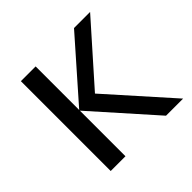

<svg xmlns="http://www.w3.org/2000/svg" viewBox="-140 -673 810 810"><g transform="rotate(-45 264.5 -268.0)"><path d="M402 -536H498L269 -278L517 0H415L173 -272V0H85V-536H173V-276Z"/></g></svg>

Font: Noto Sans IKEA
Style: Regular
Weight: 400
Designer: Monotype Design Team
Foundry: Monotype Imaging Inc.
Version: Version 2.001